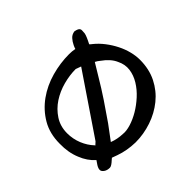

<svg xmlns="http://www.w3.org/2000/svg" viewBox="-120 -594 728 728"><g transform="rotate(-45 243.5 -230.0)"><path d="M55.7 -20.5Q54.7 -28.3 62.5 -41Q67.4 -48.8 73.2 -56.6Q46.9 -80.1 33.2 -115.2Q17.6 -152.3 18.6 -199.2Q18.6 -252.9 42 -293Q65.4 -333 103.5 -360.4Q141.6 -387.7 189 -400.9Q236.3 -414.1 284.2 -414.1Q299.8 -414.1 314.5 -411.1Q316.4 -418 320.3 -425.8Q326.2 -438.5 335.4 -448.7Q344.7 -459 359.4 -460.9Q369.1 -459 374 -456.5Q378.9 -454.1 380.9 -450.2Q382.8 -446.3 382.3 -441.9Q381.8 -437.5 381.8 -433.6Q382.8 -424.8 371.1 -400.4Q368.2 -393.6 364.3 -386.7Q367.2 -382.8 373 -378.9Q392.6 -363.3 408.7 -342.3Q424.8 -321.3 436 -298.8Q447.3 -276.4 453.1 -253.4Q459 -230.5 459 -209Q459 -159.2 439.5 -120.1Q419.9 -81.1 386.7 -54.2Q353.5 -27.3 311.5 -13.2Q269.5 1 225.6 1Q180.7 0 142.6 -13.7Q130.9 -17.6 121.1 -21.5Q117.2 -18.6 115.2 -16.6Q97.7 0 88.9 0Q74.2 0 64.9 -6.8Q55.7 -13.7 55.7 -20.5ZM214.8 -55.7Q231.4 -53.7 255.4 -61Q279.3 -68.4 303.2 -82.5Q327.1 -96.7 349.1 -116.7Q371.1 -136.7 385.7 -160.6Q400.4 -184.6 403.8 -210.4Q407.2 -236.3 394.5 -261.7Q382.8 -289.1 349.6 -312.5Q341.8 -319.3 332 -324.2Q318.4 -300.8 301.8 -274.4Q279.3 -236.3 253.9 -198.2Q228.5 -160.2 203.1 -124Q179.7 -91.8 160.2 -66.4Q185.5 -56.6 214.8 -55.7ZM66.4 -207Q66.4 -176.8 77.6 -148.9Q88.9 -121.1 108.4 -100.6L109.4 -98.6L121.1 -109.4L283.2 -348.6Q273.4 -352.5 261.7 -356.4Q229.5 -356.4 194.8 -347.2Q160.2 -337.9 131.8 -319.3Q103.5 -300.8 85 -272.5Q66.4 -244.1 66.4 -207Z"/></g></svg>

Font: Indie Flower
Style: Regular
Weight: 400
Designer: Kimberly Geswein
Foundry: Kimberly Geswein
Version: Version 1.001 2010